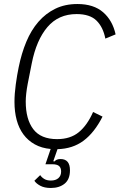

<svg xmlns="http://www.w3.org/2000/svg" viewBox="-20 -730 595 955"><path d="M328 117Q328 162 301.5 183.5Q275 205 233 205Q201 205 180.5 194Q160 183 151 169L180 141Q187 152 200 160Q213 168 233 168Q257 168 270.5 156Q284 144 284 123Q284 105 274 96Q264 87 240 87H206L232 11Q187 7 153 -12Q119 -31 96.5 -61.5Q74 -92 63 -133Q52 -174 52 -223Q52 -263 58.5 -310.5Q65 -358 73 -396Q87 -465 111 -522.5Q135 -580 171 -621.5Q207 -663 255 -686.5Q303 -710 365 -710Q446 -710 493 -669Q540 -628 555 -559L504 -538Q493 -595 460 -627.5Q427 -660 361 -660Q271 -660 216 -595.5Q161 -531 138 -415L118 -314Q113 -288 110.5 -265Q108 -242 108 -225Q108 -137 145.5 -87.5Q183 -38 264 -38Q330 -38 372 -72.5Q414 -107 443 -173L490 -150Q450 -71 396 -30.5Q342 10 266 12L245 72L251 73Q261 61 281 61Q328 61 328 117Z"/></svg>

Font: IBM Plex Sans Cond Light
Style: Italic
Weight: 300
Width: 3
Italic angle: -11°
Designer: Mike Abbink, Paul van der Laan, Pieter van Rosmalen
Foundry: Bold Monday
Version: Version 1.3